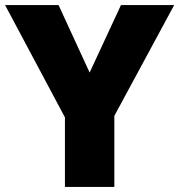

<svg xmlns="http://www.w3.org/2000/svg" viewBox="-20 -734 704 754"><path d="M332 -449 455 -714H664L429 -279V0H235V-273L0 -714H210Z"/></svg>

Font: Noto Sans Meetei Mayek Black
Style: Regular
Weight: 900
Designer: Monotype Design Team and Neelakash Kshetrimayum
Foundry: Monotype Imaging Inc.
Version: Version 2.002; ttfautohint (v1.8.4.7-5d5b)